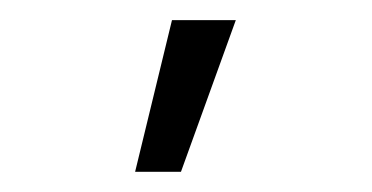

<svg xmlns="http://www.w3.org/2000/svg" viewBox="-20 -759 364 188"><path d="M112.3 -590.8 148.4 -739.3H210.9L157.2 -590.8Z"/></svg>

Font: Post No Bills Jaffna Medium
Style: Regular
Weight: 500
Designer: Kosala Senevirathne, Siva Puranthara, Lasantha Premarathna, Tharique Azeez
Foundry: Mooniak
Version: Version 1.220 ; ttfautohint (v1.6)